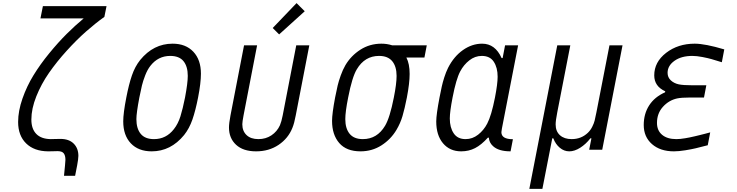

<svg xmlns="http://www.w3.org/2000/svg" viewBox="-20 -956 4707 1226"><path d="M180.3 -192.7Q180.3 -132.8 211.9 -100.6Q243.5 -68.4 304 -67.7Q311.2 -67.7 332.4 -68.4Q353.5 -69 365.9 -69Q420.6 -69 450.5 -39.1Q480.5 -9.1 480.5 39.1Q480.5 57.3 472.7 99.6L459.6 166.7H388.7L395.2 99.6Q397.8 73.6 397.8 64.5Q397.8 37.1 387 23.1Q376.3 9.1 347.7 9.1Q339.2 9.1 319.3 9.8Q299.5 10.4 287.8 10.4Q197.9 9.8 146.8 -40.4Q95.7 -90.5 95.7 -177.1Q95.7 -247.4 123.4 -326.5Q151 -405.6 194 -475.6Q237 -545.6 294.3 -615.6Q351.6 -685.5 405.6 -739.3Q459.6 -793 514.3 -838.5H238.3L253.9 -916.7H660.2L646.5 -848.3Q589.8 -807.9 529.3 -754.6Q468.8 -701.2 405.6 -631.5Q342.4 -561.8 293 -490.9Q243.5 -419.9 211.9 -340.8Q180.3 -261.7 180.3 -192.7Z M948.6 10.4Q863.9 10.4 815.4 -40.7Q766.9 -91.8 766.9 -181Q766.9 -233.1 786.5 -333.3Q802.7 -417.3 822.3 -474.3Q841.8 -531.2 875 -572.9Q960.3 -677.1 1082 -677.1Q1166 -677.1 1214.5 -625.7Q1263 -574.2 1263 -485.7Q1263 -426.4 1244.8 -333.3Q1228.5 -250 1208.7 -192.7Q1188.8 -135.4 1155.6 -93.8Q1070.3 10.4 948.6 10.4ZM1179 -471.4Q1179 -531.9 1151.7 -565.4Q1124.3 -599 1067.1 -599Q989.6 -599 940.1 -535.2Q921.2 -511.1 907.2 -474.9Q893.2 -438.8 886.4 -410.5Q879.6 -382.2 869.8 -333.3Q850.9 -233.7 850.9 -195.3Q850.9 -134.8 878.6 -101.2Q906.2 -67.7 963.5 -67.7Q1041 -67.7 1090.5 -131.5Q1117.2 -165.4 1132.2 -213.2Q1147.1 -261.1 1161.5 -333.3Q1179 -426.4 1179 -471.4Z M1873.7 -936.2 1925.8 -884.1 1762.4 -736.3 1721.4 -777.3ZM1868.5 -219.4ZM1527.3 -162.8Q1527.3 -119.1 1554.4 -93.4Q1581.4 -67.7 1630.2 -67.7Q1677.1 -67.7 1713.2 -91.8Q1749.3 -115.9 1767.6 -156.2Q1777.3 -179 1785.2 -219.4L1871.7 -666.7H1955.1L1868.5 -219.4Q1859.4 -169.3 1847 -139.3Q1820.3 -72.3 1758.8 -30.9Q1697.3 10.4 1615.2 10.4Q1532.6 10.4 1487.3 -31.6Q1442.1 -73.6 1442.1 -141.9Q1442.1 -168 1451.8 -219.4L1538.4 -666.7H1621.7L1535.2 -219.4Q1527.3 -177.7 1527.3 -162.8ZM1535.2 -219.4Z M2400.4 -599Q2309.2 -599 2258.5 -513.7Q2228.5 -464.2 2203.1 -333.3Q2184.9 -242.2 2184.9 -195.3Q2184.9 -135.4 2212.6 -101.6Q2240.2 -67.7 2296.9 -67.7Q2388 -67.7 2438.8 -153Q2469.4 -203.8 2494.8 -333.3Q2512.4 -421.2 2512.4 -471.4Q2512.4 -531.2 2484.7 -565.1Q2457 -599 2400.4 -599ZM2574.9 -588.5Q2595.7 -548.8 2595.7 -483.7Q2595.7 -425.8 2578.1 -333.3Q2563.8 -261.1 2550.1 -214.8Q2536.5 -168.6 2511.7 -127Q2475.9 -66.4 2416 -28Q2356.1 10.4 2281.9 10.4Q2192.1 10.4 2146.2 -42.6Q2100.3 -95.7 2100.3 -184.2Q2100.3 -229.8 2119.8 -333.3Q2129.6 -382.8 2136.1 -410.2Q2142.6 -437.5 2155.6 -474Q2168.6 -510.4 2185.5 -539.7Q2221.4 -600.3 2281.2 -638.7Q2341.1 -677.1 2415.4 -677.1Q2451.2 -677.1 2483.7 -666.7H2705.1L2690.1 -588.5Z M3181.6 -112Q3181.6 -67.1 3255.2 -67.1L3240.2 10.4Q3163.4 10.4 3127.6 -23.4Q3103.5 -45.6 3101.6 -76.8H3095.1Q3053.4 -30.6 3013.3 -10.1Q2973.3 10.4 2925.1 10.4Q2852.2 10.4 2808.9 -41Q2765.6 -92.4 2765.6 -180.3Q2765.6 -224 2786.5 -333.3Q2796.2 -381.5 2801.1 -404.3Q2806 -427.1 2816.7 -461.3Q2827.5 -495.4 2841.1 -522.8Q2878.3 -595.7 2936.2 -636.4Q2994.1 -677.1 3058.6 -677.1Q3141.9 -677.1 3182.9 -585.3H3189.5L3205.1 -666.7H3288.4L3184.9 -135.4Q3181.6 -115.9 3181.6 -112ZM3157.6 -466.1Q3157.6 -524.1 3133.1 -561.5Q3108.7 -599 3056.6 -599Q3013 -599 2976.9 -570.6Q2940.8 -542.3 2918.6 -500Q2892.6 -451.2 2869.8 -333.3Q2852.2 -242.8 2852.2 -199.2Q2852.2 -141.9 2877 -104.8Q2901.7 -67.7 2953.1 -67.7Q2996.7 -67.7 3032.9 -96Q3069 -124.3 3091.1 -166.7Q3117.8 -217.4 3140.6 -333.3Q3157.6 -420.6 3157.6 -466.1Z M3528 -161.5Q3528 -117.2 3555.7 -92.4Q3583.3 -67.7 3630.2 -67.7Q3691.4 -67.7 3733.7 -108.1Q3750.7 -124.3 3761.7 -146.5Q3772.8 -168.6 3777 -185.9Q3781.2 -203.1 3788.4 -238.9L3871.7 -666.7H3955.1L3825.5 0H3742.2L3756.5 -72.9H3750Q3720.7 -35.2 3684.6 -12.4Q3648.4 10.4 3615.2 10.4Q3582 10.4 3554.7 -12.4Q3527.3 -35.2 3513 -72.9H3506.5L3443.4 250H3360L3538.4 -666.7H3621.7L3538.4 -238.9Q3528 -185.5 3528 -161.5Z M4226.6 -366.5 4227.9 -373Q4157.6 -404.9 4157.6 -474.6Q4157.6 -559.9 4233.4 -618.5Q4309.2 -677.1 4416 -677.1Q4482.4 -677.1 4604.8 -640.6L4589.2 -558.6Q4544.3 -572.3 4523.4 -578.5Q4502.6 -584.6 4465.8 -591.8Q4429 -599 4401 -599Q4330.7 -599 4286.8 -567.7Q4242.8 -536.5 4242.8 -490.9Q4242.8 -462.2 4263.3 -443Q4283.9 -423.8 4314.5 -417.3Q4343.1 -411.5 4399.7 -411.5H4490.2L4475.3 -333.3H4385.4Q4332 -333.3 4304 -327.5Q4250.7 -315.8 4212.9 -273.8Q4175.1 -231.8 4175.1 -171.2Q4175.1 -122.4 4208 -95.1Q4240.9 -67.7 4298.2 -67.7Q4310.5 -67.7 4324.2 -69Q4337.9 -70.3 4354.8 -73.2Q4371.7 -76.2 4383.8 -78.5Q4395.8 -80.7 4417.3 -85.9Q4438.8 -91.1 4448.2 -93.4Q4457.7 -95.7 4483.1 -102.2Q4508.5 -108.7 4515 -110.7L4499.3 -28.6Q4446 -15 4421.9 -9.1Q4397.8 -3.3 4356.1 3.6Q4314.5 10.4 4283.2 10.4Q4196 10.4 4143.2 -35.8Q4090.5 -82 4090.5 -157.6Q4090.5 -229.2 4125.3 -283.2Q4160.2 -337.2 4226.6 -366.5Z"/></svg>

Font: Monoid
Style: Italic
Weight: 400
Width: 4
Italic angle: -11°
Monospace: yes
Version: Version 0.61